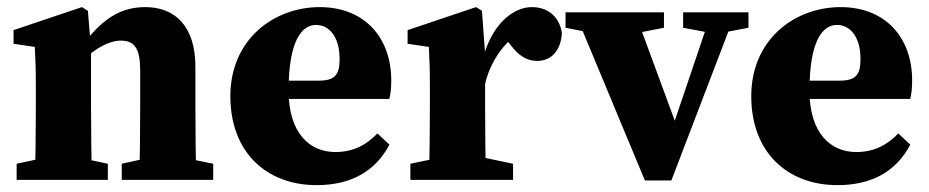

<svg xmlns="http://www.w3.org/2000/svg" viewBox="-20 -519 2680 554"><path d="M28 0H291.2V-46.5L197 -66.5H120.7L28 -46.5V0ZM80.4 0H245.7C243.7 -45 242.7 -148 242.7 -210V-376.9L233.6 -487.8L216.5 -498.5L19.1 -432.1V-392.7L80.4 -383.7C82.4 -343.7 83.4 -322.8 83.4 -267.8V-210C83.4 -148 82.4 -45 80.4 0ZM331.3 0H595.2V-46.5L497.4 -66.5H421.8L331.3 -46.5V0ZM381.5 0H546.8C544.8 -45 543.8 -146 543.8 -210V-326.5C543.8 -441.9 486.3 -498.5 399.5 -498.5C335.1 -498.5 281.8 -471.9 223 -394.8H200.8L204.4 -328.5C244.8 -375.4 293.1 -401.8 328.6 -401.8C368.4 -401.8 384.5 -379.1 384.5 -314.9V-210C384.5 -146 383.5 -45 381.5 0Z M893.8 15.2C990.6 15.2 1062.5 -23.3 1103.6 -101.6L1069 -134C1038.8 -102.8 1001.7 -80.3 947.8 -80.3C873 -80.3 812.7 -135.3 812.7 -257.3C812.7 -401.7 850.6 -447.1 892.2 -447.1C928.5 -447.1 959.9 -414.5 959.9 -348.9C959.9 -304.3 947.5 -286.3 899.5 -286.3H712V-233.5H1103.4C1107.4 -250.1 1108.9 -265.8 1108.9 -287.3C1108.9 -408.3 1034.1 -498.5 902.3 -498.5C773.2 -498.5 644.7 -408.1 644.7 -241.4C644.7 -80 748.3 15.2 893.8 15.2Z M1164.1 0H1460.4V-46.5L1364.8 -66.5H1259.7L1164.1 -46.5V0ZM1217.4 0H1382.7C1380.7 -45 1379.7 -148 1379.7 -210V-365L1370.6 -487.8L1353.5 -498.5L1156.1 -432.1V-392.7L1217.4 -383.7C1219.4 -343.7 1220.4 -323.5 1220.4 -268.5V-210C1220.4 -148 1219.4 -45 1217.4 0ZM1379.2 -274.4C1392.1 -334.1 1428.1 -387 1464.1 -413.2L1423.8 -427.7L1452.9 -389.6C1476.7 -358 1500 -343.2 1530.2 -343.2C1570.2 -343.2 1599.1 -372.8 1601.2 -424.9C1592.8 -474.4 1557.8 -498.5 1514.4 -498.5C1459.5 -498.5 1395.9 -446.3 1371.8 -343.1H1343.8L1379.2 -274.4Z M1840.8 1.7H1917.2L2102.8 -483.4H2032.9L1917.6 -142.9H1937.2L1811.8 -483.4H1638.8L1840.8 1.7ZM1611.8 -438.9 1702.6 -421.2H1804.8L1895.8 -438.9V-483.4H1611.8V-438.9ZM1951.1 -438.9 2034.5 -423.3H2057.4L2139.7 -438.9V-483.4H1951.1V-438.9Z M2396.8 15.2C2493.6 15.2 2565.5 -23.3 2606.6 -101.6L2572 -134C2541.8 -102.8 2504.7 -80.3 2450.8 -80.3C2376 -80.3 2315.7 -135.3 2315.7 -257.3C2315.7 -401.7 2353.6 -447.1 2395.2 -447.1C2431.5 -447.1 2462.9 -414.5 2462.9 -348.9C2462.9 -304.3 2450.5 -286.3 2402.5 -286.3H2215V-233.5H2606.4C2610.4 -250.1 2611.9 -265.8 2611.9 -287.3C2611.9 -408.3 2537.1 -498.5 2405.3 -498.5C2276.2 -498.5 2147.7 -408.1 2147.7 -241.4C2147.7 -80 2251.3 15.2 2396.8 15.2Z"/></svg>

Font: Source Serif Variable
Style: Regular
Weight: 389
Designer: Frank Grießhammer
Foundry: Adobe Systems Incorporated
Version: Version 3.001;hotconv 1.0.111;makeotfexe 2.5.65597